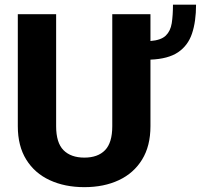

<svg xmlns="http://www.w3.org/2000/svg" viewBox="-20 -770 837 800"><path d="M447.8 -710.9H606.9V-599.1Q650.9 -602.5 670.7 -621.6Q690.4 -640.6 695.6 -673.3Q700.7 -706.1 700.7 -750.5H796.9Q796.9 -680.2 780 -630.1Q763.2 -580.1 721.9 -552.2Q680.7 -524.4 606.9 -521.5V-244.1Q606.9 -161.6 572 -105Q537.1 -48.3 475.1 -19.3Q413.1 9.8 331.5 9.8Q250 9.8 187.3 -19.3Q124.5 -48.3 89.4 -105Q54.2 -161.6 54.2 -244.1V-710.9H213.9V-244.1Q213.9 -175.3 244.6 -144.3Q275.4 -113.3 331.5 -113.3Q387.7 -113.3 417.7 -144.3Q447.8 -175.3 447.8 -244.1Z"/></svg>

Font: Vazirmatn FD ExtraBold
Style: Regular
Weight: 800
Designer: Saber Rastikerdar
Foundry: Saber Rastikerdar
Version: Version 33.003